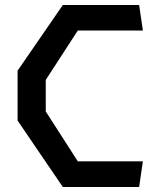

<svg xmlns="http://www.w3.org/2000/svg" viewBox="-20 -750 660 770"><path d="M232 0H538L553 -103H292L163.5 -303V-429.5L292 -627.5H553L538 -730H232L50.5 -466.5V-266.5Z"/></svg>

Font: Monaspace Krypton Medium
Style: Regular
Weight: 500
Designer: Riley Cran & the Lettermatic Team
Foundry: Lettermatic
Version: Version 1.101 (Monaspace Krypton)